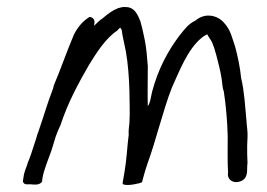

<svg xmlns="http://www.w3.org/2000/svg" viewBox="-20 -528 754 543"><path d="M45 -18C44 -13 47 -8 53 -7C55 -7 60 -6 65 -7C71 -6 77 -6 83 -6C92 -7 98 -11 99 -15L100 -24C105 -51 116 -75 125 -101L138 -143C142 -154 146 -164 151 -174C172 -238 202 -293 232 -345C253 -379 279 -420 311 -441C315 -445 317 -448 320 -450C321 -449 322 -446 324 -444C327 -422 331 -409 336 -382C342 -349 345 -307 346 -272C346 -242 348 -212 346 -180C345 -170 343 -157 344 -147C339 -108 339 -82 332 -41L327 -12C326 -8 328 -6 331 -6C341 -2 377 -9 382 -13L383 -18C384 -21 385 -25 386 -29C389 -41 393 -53 397 -65C421 -130 440 -213 466 -280C489 -331 511 -388 549 -420C556 -426 559 -427 566 -431C571 -421 578 -414 582 -403C582 -400 584 -398 585 -395L592 -371C597 -352 604 -325 607 -304C609 -291 609 -279 613 -269C619 -230 623 -184 624 -142C624 -108 623 -72 625 -40C621 -19 642 -6 664 -17C684 -28 677 -49 680 -67C679 -85 679 -96 679 -115L680 -139C681 -156 678 -169 677 -187C673 -229 671 -270 662 -307C659 -338 652 -370 645 -396C636 -422 632 -444 614 -463C597 -484 561 -494 533 -470C512 -460 502 -445 488 -428C454 -383 427 -332 410 -268C406 -250 405 -237 398 -228C397 -261 398 -301 398 -341C396 -367 394 -393 389 -417C385 -437 381 -454 377 -468C370 -485 361 -508 336 -508C329 -509 321 -507 314 -505C297 -498 284 -488 270 -476C260 -470 254 -462 246 -455L247 -462C249 -471 243 -480 233 -480C215 -469 200 -452 189 -430C169 -383 152 -333 132 -286C131 -281 130 -276 128 -272C114 -236 103 -197 90 -160C89 -157 88 -153 86 -149C83 -139 80 -128 76 -117C70 -99 66 -85 59 -69C58 -66 57 -64 57 -62C53 -52 50 -44 48 -36Z"/></svg>

Font: Scribbler
Style: Ita
Weight: 400
Designer: Mew Too
Foundry: Cannot Into Space Fonts
Version: Version 1.001